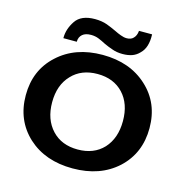

<svg xmlns="http://www.w3.org/2000/svg" viewBox="-100 -748 816 852"><g transform="rotate(15 308.0 -322.0)"><path d="M180.7 -538.1Q180.7 -558.6 195.3 -571.3Q209 -583 234.4 -583Q253.9 -583 270.5 -576.2Q287.1 -569.3 303.7 -560.5Q322.3 -551.8 342.8 -544.9Q363.3 -537.1 390.6 -537.1Q415 -537.1 434.6 -543.9Q453.1 -550.8 466.8 -565.4Q482.4 -580.1 489.3 -602.5Q496.1 -625 495.1 -653.3Q495.1 -653.3 495.1 -654.3Q495.1 -655.3 495.1 -655.3Q495.1 -655.3 464.8 -655.3Q434.6 -655.3 434.6 -655.3Q434.6 -655.3 434.6 -654.3Q434.6 -653.3 434.6 -653.3Q432.6 -632.8 420.9 -621.1Q410.2 -609.4 390.6 -609.4Q377 -609.4 362.3 -615.2Q348.6 -620.1 333 -627.9Q312.5 -637.7 289.1 -646.5Q264.6 -655.3 233.4 -655.3Q169.9 -655.3 144.5 -617.2Q119.1 -579.1 119.1 -539.1Q119.1 -539.1 119.1 -538.1Q119.1 -537.1 119.1 -537.1Q119.1 -537.1 150.4 -537.1Q180.7 -537.1 180.7 -537.1Q180.7 -537.1 180.7 -537.1Q180.7 -538.1 180.7 -538.1Q180.7 -538.1 180.7 -538.1Q180.7 -538.1 180.7 -538.1ZM23.4 -250Q23.4 -134.8 102.5 -61.5Q181.6 10.7 307.6 10.7Q433.6 10.7 512.7 -61.5Q591.8 -134.8 591.8 -250Q591.8 -365.2 512.7 -437.5Q433.6 -510.7 307.6 -510.7Q181.6 -510.7 102.5 -437.5Q23.4 -365.2 23.4 -250ZM144.5 -250Q144.5 -329.1 189.5 -376Q233.4 -422.9 307.6 -422.9Q381.8 -422.9 425.8 -376Q469.7 -329.1 469.7 -250Q469.7 -170.9 425.8 -123Q381.8 -76.2 307.6 -76.2Q233.4 -76.2 189.5 -123Q144.5 -170.9 144.5 -250Z"/></g></svg>

Font: umazing
Style: Display
Weight: 400
Designer: umazing